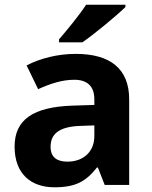

<svg xmlns="http://www.w3.org/2000/svg" viewBox="-20 -786 644 816"><path d="M513 -756V-766H346C317 -721 263 -656 231 -619V-606H330C381 -641 475 -719 513 -756ZM302 -557C225 -557 151 -538 93 -508L142 -407C193 -430 243 -447 296 -447C349 -447 381 -421 381 -364V-340L286 -337C123 -331 42 -279 42 -163C42 -45 114 10 211 10C302 10 345 -15 392 -74H396L425 0H529V-364C529 -494 448 -557 302 -557ZM323 -251 381 -253V-208C381 -138 331 -99 267 -99C224 -99 195 -116 195 -162C195 -214 227 -248 323 -251Z"/></svg>

Font: Noto Sans Gujarati
Style: Bold
Weight: 700
Designer: Jelle Bosma - Monotype Design Team, Universal Thirst
Foundry: Monotype Imaging Inc.
Version: Version 2.106